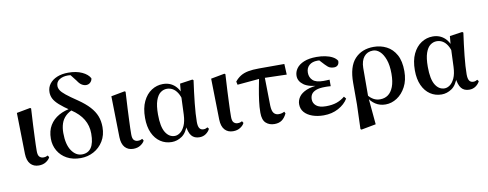

<svg xmlns="http://www.w3.org/2000/svg" viewBox="-78 -1230 4710 1855"><g transform="rotate(-10 2276.5 -302.0)"><path d="M212 15Q161 15 130.5 -18.5Q100 -52 98 -119L90 -522L224 -547L233 -541Q227 -446 224 -379Q221 -312 219 -265.5Q217 -219 216 -186Q215 -153 215 -126Q215 -84 230.5 -69Q246 -54 268 -54Q283 -54 293 -57Q303 -60 312 -65L323 -47Q313 -24 283.5 -4.5Q254 15 212 15Z M623 15Q545 15 488.5 -16Q432 -47 401 -100.5Q370 -154 370 -219Q370 -296 402.5 -349.5Q435 -403 492 -435Q549 -467 623 -477V-488L641 -466Q588 -447 556.5 -416.5Q525 -386 511.5 -345Q498 -304 498 -253Q498 -140 539.5 -79Q581 -18 641 -18Q701 -18 732 -63Q763 -108 763 -201Q763 -279 725.5 -341.5Q688 -404 612 -454Q542 -501 503.5 -535.5Q465 -570 450 -600Q435 -630 435 -664Q435 -710 461.5 -745Q488 -780 535 -799.5Q582 -819 645 -819Q724 -819 780 -793Q836 -767 857 -727Q856 -705 839 -688Q822 -671 797 -671Q776 -671 754.5 -684Q733 -697 714 -727L657 -800L717 -795L720 -770Q705 -780 684.5 -786.5Q664 -793 638 -793Q588 -793 554.5 -771.5Q521 -750 521 -710Q521 -689 534 -667.5Q547 -646 584 -616Q621 -586 694 -537Q761 -491 802 -446Q843 -401 862 -352.5Q881 -304 881 -244Q881 -165 845 -106.5Q809 -48 750.5 -16.5Q692 15 623 15Z M1139 15Q1088 15 1057.5 -18.5Q1027 -52 1025 -119L1017 -522L1151 -547L1160 -541Q1154 -446 1151 -379Q1148 -312 1146 -265.5Q1144 -219 1143 -186Q1142 -153 1142 -126Q1142 -84 1157.5 -69Q1173 -54 1195 -54Q1210 -54 1220 -57Q1230 -60 1239 -65L1250 -47Q1240 -24 1210.5 -4.5Q1181 15 1139 15Z M1517 15Q1455 15 1406 -17.5Q1357 -50 1329 -111.5Q1301 -173 1301 -259Q1301 -355 1332 -420Q1363 -485 1414.5 -518.5Q1466 -552 1527 -552Q1597 -552 1644.5 -507.5Q1692 -463 1707 -382H1714L1692 -354Q1680 -407 1659.5 -439Q1639 -471 1613 -485.5Q1587 -500 1557 -500Q1523 -500 1494 -478.5Q1465 -457 1447.5 -406.5Q1430 -356 1430 -270Q1430 -150 1464.5 -94Q1499 -38 1555 -38Q1581 -38 1607.5 -57Q1634 -76 1653 -117.5Q1672 -159 1675 -227L1683 -428L1692 -527L1816 -545L1826 -537Q1818 -481 1811 -424.5Q1804 -368 1798.5 -315Q1793 -262 1790 -216Q1787 -170 1787 -135Q1787 -91 1800 -72Q1813 -53 1839 -53Q1852 -53 1861 -56.5Q1870 -60 1879 -65L1891 -49Q1878 -22 1851 -3Q1824 16 1788 16Q1737 16 1710 -17Q1683 -50 1674 -127L1689 -129Q1663 -48 1616 -16.5Q1569 15 1517 15Z M2118 15Q2067 15 2036.5 -18.5Q2006 -52 2004 -119L1996 -522L2130 -547L2139 -541Q2133 -446 2130 -379Q2127 -312 2125 -265.5Q2123 -219 2122 -186Q2121 -153 2121 -126Q2121 -84 2136.5 -69Q2152 -54 2174 -54Q2189 -54 2199 -57Q2209 -60 2218 -65L2229 -47Q2219 -24 2189.5 -4.5Q2160 15 2118 15Z M2237 -420 2230 -452Q2256 -484 2287 -503Q2318 -522 2361.5 -530.5Q2405 -539 2468 -539H2717L2722 -434L2472 -441ZM2524 16Q2473 16 2440 -14Q2407 -44 2407 -115Q2407 -171 2415 -231Q2423 -291 2434 -350Q2445 -409 2455 -460H2508L2513 -166Q2515 -113 2532.5 -92Q2550 -71 2580 -71Q2597 -71 2610 -74.5Q2623 -78 2636 -85L2645 -67Q2625 -25 2596.5 -4.5Q2568 16 2524 16Z M3007 16Q2946 16 2896.5 -1.5Q2847 -19 2818.5 -51.5Q2790 -84 2790 -131Q2790 -168 2813 -201.5Q2836 -235 2888 -257Q2940 -279 3028 -283V-274Q2914 -279 2863.5 -315.5Q2813 -352 2813 -405Q2813 -444 2837 -477.5Q2861 -511 2910.5 -531.5Q2960 -552 3035 -552Q3079 -552 3119.5 -544Q3160 -536 3190.5 -519.5Q3221 -503 3235 -479Q3236 -453 3222.5 -438Q3209 -423 3184 -423Q3163 -423 3145 -430Q3127 -437 3100 -466L3037 -534L3098 -535L3121 -509Q3094 -512 3074.5 -513.5Q3055 -515 3037 -515Q2986 -515 2956 -488.5Q2926 -462 2926 -416Q2926 -370 2957 -341Q2988 -312 3060 -312Q3075 -312 3089 -312.5Q3103 -313 3121 -314V-250Q3098 -252 3086.5 -252Q3075 -252 3065 -252Q3009 -252 2977 -239.5Q2945 -227 2931.5 -206Q2918 -185 2918 -156Q2918 -118 2948.5 -92.5Q2979 -67 3044 -67Q3104 -67 3148 -82Q3192 -97 3229 -128L3247 -106Q3215 -53 3151.5 -18.5Q3088 16 3007 16Z M3332 208 3340 -31V-243Q3340 -403 3409 -477.5Q3478 -552 3595 -552Q3663 -552 3720.5 -522.5Q3778 -493 3812.5 -431Q3847 -369 3847 -270Q3847 -181 3813 -117Q3779 -53 3726 -18.5Q3673 16 3614 16Q3558 16 3515.5 -11.5Q3473 -39 3447 -85H3442L3458 -99Q3479 -73 3507 -57.5Q3535 -42 3570 -42Q3615 -42 3648 -65.5Q3681 -89 3700.5 -139Q3720 -189 3720 -268Q3720 -350 3700 -405.5Q3680 -461 3649 -489.5Q3618 -518 3582 -518Q3526 -518 3494 -478.5Q3462 -439 3461 -369L3460 -87L3461 -74L3485 188L3341 215Z M4164 15Q4102 15 4053 -17.5Q4004 -50 3976 -111.5Q3948 -173 3948 -259Q3948 -355 3979 -420Q4010 -485 4061.5 -518.5Q4113 -552 4174 -552Q4244 -552 4291.5 -507.5Q4339 -463 4354 -382H4361L4339 -354Q4327 -407 4306.5 -439Q4286 -471 4260 -485.5Q4234 -500 4204 -500Q4170 -500 4141 -478.5Q4112 -457 4094.5 -406.5Q4077 -356 4077 -270Q4077 -150 4111.5 -94Q4146 -38 4202 -38Q4228 -38 4254.5 -57Q4281 -76 4300 -117.5Q4319 -159 4322 -227L4330 -428L4339 -527L4463 -545L4473 -537Q4465 -481 4458 -424.5Q4451 -368 4445.5 -315Q4440 -262 4437 -216Q4434 -170 4434 -135Q4434 -91 4447 -72Q4460 -53 4486 -53Q4499 -53 4508 -56.5Q4517 -60 4526 -65L4538 -49Q4525 -22 4498 -3Q4471 16 4435 16Q4384 16 4357 -17Q4330 -50 4321 -127L4336 -129Q4310 -48 4263 -16.5Q4216 15 4164 15Z"/></g></svg>

Font: Noto Serif TC
Style: Bold
Weight: 700
Designer: Ryoko NISHIZUKA 西塚涼子 (kana & ideographs); Frank Grießhammer (Latin, Greek & Cyrillic); Wenlong ZHANG 张文龙 (bopomofo); San
Foundry: Adobe
Version: Version 2.002-H1;hotconv 1.1.0;makeotfexe 2.6.0